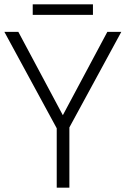

<svg xmlns="http://www.w3.org/2000/svg" viewBox="-20 -860 576 880"><path d="M268 -332 472 -714H536L298 -276V0H240V-272L0 -714H64ZM406 -840V-792H130V-840Z"/></svg>

Font: Noto Sans Light
Style: Regular
Weight: 300
Designer: Monotype Design Team
Foundry: Monotype Imaging Inc.
Version: Version 2.007